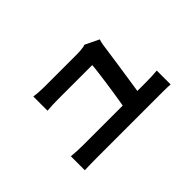

<svg xmlns="http://www.w3.org/2000/svg" viewBox="-68 -823 1136 1136"><g transform="rotate(-45 500.0 -254.5)"><path d="M753 -476Q750 -468 747.5 -456.5Q745 -445 744 -438Q741 -416 735.5 -378.5Q730 -341 723.5 -295.5Q717 -250 710 -205Q703 -160 697.5 -122.5Q692 -85 688 -64H565Q569 -83 574.5 -116.5Q580 -150 586.5 -190.5Q593 -231 598.5 -271.5Q604 -312 608.5 -346.5Q613 -381 614 -400Q598 -400 567.5 -400Q537 -400 500 -400Q463 -400 427 -400Q391 -400 365 -400Q339 -400 330 -400Q307 -400 281.5 -399Q256 -398 236 -396V-515Q249 -513 265.5 -511.5Q282 -510 299 -509.5Q316 -509 329 -509Q343 -509 370 -509Q397 -509 430 -509Q463 -509 496 -509Q529 -509 556.5 -509Q584 -509 599 -509Q609 -509 622.5 -510Q636 -511 648.5 -513Q661 -515 666 -518ZM143 -108Q163 -106 187.5 -104.5Q212 -103 237 -103Q252 -103 293 -103Q334 -103 389.5 -103Q445 -103 505.5 -103Q566 -103 621.5 -103Q677 -103 716.5 -103Q756 -103 768 -103Q786 -103 814 -104Q842 -105 861 -107V9Q851 8 834 7.5Q817 7 800 7Q783 7 770 7Q757 7 716.5 7Q676 7 620 7Q564 7 503 7Q442 7 386 7Q330 7 290 7Q250 7 237 7Q212 7 191 7.5Q170 8 143 9Z"/></g></svg>

Font: Noto Sans JP Thin SemiBold
Style: Regular
Weight: 600
Version: Version 2.004-H2;hotconv 1.0.118;makeotfexe 2.5.65603